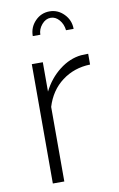

<svg xmlns="http://www.w3.org/2000/svg" viewBox="-84 -777 509 824"><g transform="rotate(-10 170.5 -365.0)"><path d="M324 -475Q254 -473 201.5 -433.5Q149 -394 128 -325V0H78V-520H126V-392Q153 -446 198 -481Q243 -516 293 -521Q303 -521 310.5 -521.5Q318 -522 324 -522ZM192 -702Q170 -702 153 -682Q136 -662 136 -638H103Q103 -676 129 -703Q155 -730 192 -730Q228 -730 254.5 -703Q281 -676 281 -638H248Q245 -665 229 -683.5Q213 -702 192 -702Z"/></g></svg>

Font: Raleway Light
Style: Regular
Weight: 300
Designer: Matt McInerney, Pablo Impallari, Rodrigo Fuenzalida
Foundry: Matt McInerney, Pablo Impallari, Rodrigo Fuenzalida
Version: Version 4.026